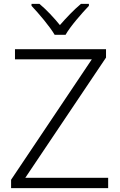

<svg xmlns="http://www.w3.org/2000/svg" viewBox="-20 -967 615 987"><path d="M261 -788H317C341 -831 400 -898 437 -937V-947H396C360 -917 320 -875 288 -838C258 -875 219 -917 183 -947H142V-937C179 -898 236 -831 261 -788ZM536 0V-53H110L525 -671V-714H57V-662H452L37 -43V0Z"/></svg>

Font: Noto Sans Ethiopic Light
Style: Regular
Weight: 300
Designer: Monotype Design Team
Foundry: Monotype Imaging Inc.
Version: Version 2.102